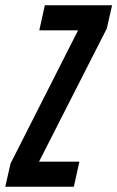

<svg xmlns="http://www.w3.org/2000/svg" viewBox="-50 -708 445 728"><path d="M-30 0 -10 -88 246 -593H99L120 -688H375L355 -600L98 -95H251L230 0Z"/></svg>

Font: Saira UltraCondensed
Style: Bold Italic
Weight: 700
Width: 1
Italic angle: -12°
Designer: Hector Gatti with collaboration of the Omnibus-Type team
Foundry: Omnibus-Type
Version: Version 1.101